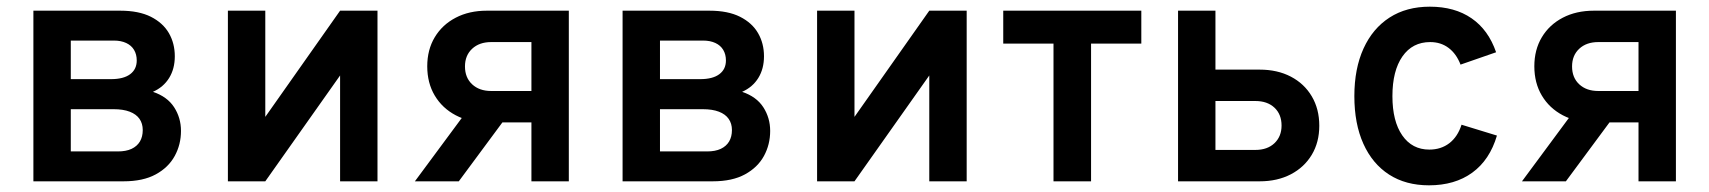

<svg xmlns="http://www.w3.org/2000/svg" viewBox="-20 -543 5119 575"><path d="M80 0V-511H340Q395.5 -511 431.8 -492.8Q468 -474.5 485.8 -443.8Q503.5 -413 503.5 -374.5Q503.5 -337 486.5 -309.5Q469.5 -282 438 -268Q481 -253.5 501.5 -221.8Q522 -190 522 -151Q522 -110 503.2 -75.8Q484.5 -41.5 446.5 -20.8Q408.5 0 350 0ZM192 -89.5H333Q357.5 -89.5 374 -97.2Q390.5 -105 399 -119.2Q407.5 -133.5 407.5 -153.5Q407.5 -173 397.8 -187Q388 -201 368.5 -208.5Q349 -216 320 -216H192ZM192 -306H312.5Q350 -306 369.8 -320.8Q389.5 -335.5 389.5 -362Q389.5 -380 381.5 -393.5Q373.5 -407 358 -414.2Q342.5 -421.5 321 -421.5H192Z M662.5 0V-511H774.5V-193L998.5 -511H1110.5V0H998.5V-317L774.5 0Z M1571.5 0V-176.5H1438Q1385 -176.5 1344.8 -197.8Q1304.5 -219 1282 -256.8Q1259.5 -294.5 1259.5 -344.5Q1259.5 -394 1282 -431.5Q1304.5 -469 1344.8 -490Q1385 -511 1438 -511H1683.5V0ZM1222.5 0 1392 -229H1523.5L1354 0ZM1451 -270.5H1571.5V-417H1451Q1415.5 -417 1394 -397Q1372.5 -377 1372.5 -344Q1372.5 -310.5 1394 -290.5Q1415.5 -270.5 1451 -270.5Z M1844.5 0V-511H2104.5Q2160 -511 2196.2 -492.8Q2232.5 -474.5 2250.2 -443.8Q2268 -413 2268 -374.5Q2268 -337 2251 -309.5Q2234 -282 2202.5 -268Q2245.5 -253.5 2266 -221.8Q2286.5 -190 2286.5 -151Q2286.5 -110 2267.8 -75.8Q2249 -41.5 2211 -20.8Q2173 0 2114.5 0ZM1956.5 -89.5H2097.5Q2122 -89.5 2138.5 -97.2Q2155 -105 2163.5 -119.2Q2172 -133.5 2172 -153.5Q2172 -173 2162.2 -187Q2152.5 -201 2133 -208.5Q2113.5 -216 2084.5 -216H1956.5ZM1956.5 -306H2077Q2114.5 -306 2134.2 -320.8Q2154 -335.5 2154 -362Q2154 -380 2146 -393.5Q2138 -407 2122.5 -414.2Q2107 -421.5 2085.5 -421.5H1956.5Z M2427 0V-511H2539V-193L2763 -511H2875V0H2763V-317L2539 0Z M3135 0V-412.5H2984.5V-511H3398V-412.5H3247.5V0Z M3508 0V-511H3620V-334.5H3752.5Q3805.5 -334.5 3845.8 -313.5Q3886 -292.5 3908.5 -254.5Q3931 -216.5 3931 -166.5Q3931 -117 3908.5 -79.5Q3886 -42 3845.8 -21Q3805.5 0 3752.5 0ZM3620 -94H3739.5Q3775.5 -94 3796.8 -114.2Q3818 -134.5 3818 -167Q3818 -200.5 3796.8 -220.5Q3775.5 -240.5 3739.5 -240.5H3620Z M4259.5 12Q4190 12 4140 -20.2Q4090 -52.5 4063 -112.5Q4036 -172.5 4036 -255Q4036 -337.5 4063.5 -397.8Q4091 -458 4141.5 -490.5Q4192 -523 4262 -523Q4336.5 -523 4387 -488.2Q4437.5 -453.5 4460.5 -386.5L4354 -349.5Q4341.5 -382 4318.2 -399.5Q4295 -417 4263 -417Q4210 -417 4180 -374Q4150 -331 4150 -255Q4150 -180 4179.5 -137.5Q4209 -95 4260.5 -95Q4295.5 -95 4320.5 -114.2Q4345.5 -133.5 4357 -169.5L4463 -137Q4441.5 -64 4389.2 -26Q4337 12 4259.5 12Z M4887 0V-176.5H4753.5Q4700.5 -176.5 4660.2 -197.8Q4620 -219 4597.5 -256.8Q4575 -294.5 4575 -344.5Q4575 -394 4597.5 -431.5Q4620 -469 4660.2 -490Q4700.5 -511 4753.5 -511H4999V0ZM4538 0 4707.5 -229H4839L4669.5 0ZM4766.5 -270.5H4887V-417H4766.5Q4731 -417 4709.5 -397Q4688 -377 4688 -344Q4688 -310.5 4709.5 -290.5Q4731 -270.5 4766.5 -270.5Z"/></svg>

Font: Overpass SemiBold
Style: Regular
Weight: 600
Designer: Delve Withrington, Dave Bailey, Thomas Jockin
Foundry: Delve Fonts LLC
Version: Version 4.000